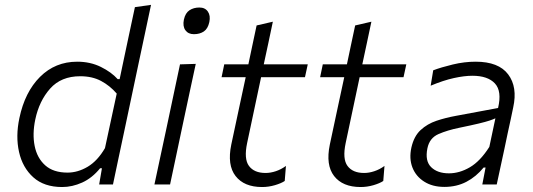

<svg xmlns="http://www.w3.org/2000/svg" viewBox="-20 -761 2200 792"><path d="M236.5 10.5Q162 10.5 117.5 -29.5Q73 -69.5 58.5 -134.2Q44 -199 60 -274Q82.5 -381.5 145.2 -444Q208 -506.5 298.5 -506.5Q352.5 -506.5 396 -485Q439.5 -463.5 465.5 -434.5H473.5L486 -494Q499 -556 511.8 -615.8Q524.5 -675.5 536.5 -731.5L603 -741Q590 -680.5 577.2 -619.5Q564.5 -558.5 550.5 -494L492.5 -219.5Q479.5 -157.5 468.5 -106.8Q457.5 -56 446 0H389L400.5 -67H393Q360 -26.5 319 -8Q278 10.5 236.5 10.5ZM258.5 -49Q301 -49 341.8 -73.2Q382.5 -97.5 413 -150L461.5 -375Q433.5 -407.5 397 -427Q360.5 -446.5 311 -446.5Q232 -446.5 186.8 -395.5Q141.5 -344.5 125.5 -268Q113 -208.5 123 -158.8Q133 -109 166.5 -79Q200 -49 258.5 -49Z M617 0Q629 -55.5 639.8 -106.8Q650.5 -158 664 -219.5L674.5 -269Q688.5 -334.5 699.5 -387.2Q710.5 -440 722.5 -495.5L787.5 -497.5Q775 -441 764 -388.5Q753 -336 738.5 -269L728 -219.5Q715 -158 704.2 -106.8Q693.5 -55.5 681.5 0ZM780 -620Q756.5 -620 744.8 -636.2Q733 -652.5 738.5 -680Q744.5 -707.5 761.8 -718.8Q779 -730 802.5 -730Q826 -730 837.5 -713.2Q849 -696.5 843.5 -670Q837.5 -642.5 820.8 -631.2Q804 -620 780 -620Z M1061 10.5Q987 10.5 951.8 -34.8Q916.5 -80 934 -164.5Q951 -245 966 -314.5Q981 -384 993.5 -442.5H894L905 -495.5H1004.5Q1013.5 -538 1021.5 -576.2Q1029.5 -614.5 1038.5 -656L1105.5 -671.5Q1095 -622 1086.8 -582.8Q1078.5 -543.5 1068 -495.5H1249.5L1238 -442.5H1057L999.5 -171.5Q985.5 -105.5 1007 -76.5Q1028.5 -47.5 1075.5 -47.5Q1096 -47.5 1117.8 -54.8Q1139.5 -62 1159.5 -76.5L1154.5 -14.5Q1140.5 -5 1114.2 2.8Q1088 10.5 1061 10.5Z M1467.5 10.5Q1393.5 10.5 1358.2 -34.8Q1323 -80 1340.5 -164.5Q1357.5 -245 1372.5 -314.5Q1387.5 -384 1400 -442.5H1300.5L1311.5 -495.5H1411Q1420 -538 1428 -576.2Q1436 -614.5 1445 -656L1512 -671.5Q1501.5 -622 1493.2 -582.8Q1485 -543.5 1474.5 -495.5H1656L1644.5 -442.5H1463.5L1406 -171.5Q1392 -105.5 1413.5 -76.5Q1435 -47.5 1482 -47.5Q1502.5 -47.5 1524.2 -54.8Q1546 -62 1566 -76.5L1561 -14.5Q1547 -5 1520.8 2.8Q1494.5 10.5 1467.5 10.5Z M1813 10Q1764 10 1729.8 -11.8Q1695.5 -33.5 1681.2 -70.2Q1667 -107 1677 -152.5Q1687.5 -199 1715 -224.5Q1742.5 -250 1780.5 -262.8Q1818.5 -275.5 1860 -283L2034.5 -315.5Q2051 -385 2021.5 -416.8Q1992 -448.5 1928.5 -448.5Q1895.5 -448.5 1852.2 -439Q1809 -429.5 1756.5 -407.5L1767 -471Q1800 -483.5 1847.8 -495Q1895.5 -506.5 1942 -506.5Q2037 -506.5 2076.2 -454.2Q2115.5 -402 2097 -318Q2092.5 -295.5 2086.8 -269.2Q2081 -243 2074 -210.5L2060.5 -146Q2053.5 -114 2045.8 -78Q2038 -42 2029 0H1969.5L1983 -70H1975Q1944 -32 1903.8 -11Q1863.5 10 1813 10ZM1832 -46Q1875.5 -46 1918.2 -71Q1961 -96 1998.5 -155L2023.5 -273Q2014 -268.5 1999 -263.5Q1984 -258.5 1955 -251.5Q1926 -244.5 1875 -234Q1825.5 -224 1788.5 -207.8Q1751.5 -191.5 1743 -149Q1732.5 -97 1758.5 -71.5Q1784.5 -46 1832 -46Z"/></svg>

Font: Commissioner Light
Style: Italic
Weight: 300
Italic angle: -12°
Designer: Kostas Bartsokas
Foundry: Kostas Bartsokas
Version: Version 1.000; ttfautohint (v1.8.3)